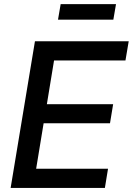

<svg xmlns="http://www.w3.org/2000/svg" viewBox="-20 -932 658 952"><path d="M32.7 0 153.3 -727.5H618.2L602.1 -632.3H248L212.4 -415.5H541L525.4 -320.8H196.3L159.2 -95.2H515.6L500 0ZM555.2 -911.6 542 -834.5H267.6L280.8 -911.6Z"/></svg>

Font: Inter 18pt Medium
Style: Italic
Weight: 500
Italic angle: -9.3988°
Designer: Rasmus Andersson
Foundry: rsms
Version: Version 4.001;git-66647c0bb